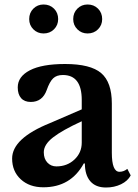

<svg xmlns="http://www.w3.org/2000/svg" viewBox="-20 -825 614 855"><path d="M344 -190V-285Q257 -245 216 -213Q175 -181 175 -147Q175 -118 191 -101Q207 -84 231 -84Q279 -84 311.5 -114.5Q344 -145 344 -190ZM203 -277 344 -338V-380Q344 -491 260 -491Q232 -491 216.5 -476Q201 -461 188 -424Q169 -371 117 -371Q89 -371 74 -388Q59 -405 59 -436Q59 -484 113 -512Q167 -540 270 -540Q383 -540 430.5 -499.5Q478 -459 478 -364V-145Q478 -60 512 -60Q531 -60 547 -73L562 -44Q549 -19 519 -4.5Q489 10 452 10Q406 10 382 -18Q358 -46 358 -97H353Q295 9 173 9Q111 9 72.5 -26.5Q34 -62 34 -119Q34 -209 203 -277ZM110 -740Q110 -768 128.5 -786.5Q147 -805 174 -805Q202 -805 220.5 -786.5Q239 -768 239 -740Q239 -713 220.5 -694.5Q202 -676 174 -676Q147 -676 128.5 -694.5Q110 -713 110 -740ZM306 -740Q306 -768 324.5 -786.5Q343 -805 370 -805Q398 -805 416.5 -786.5Q435 -768 435 -740Q435 -713 416.5 -694.5Q398 -676 370 -676Q343 -676 324.5 -694.5Q306 -713 306 -740Z"/></svg>

Font: Libre Baskerville
Style: Bold
Weight: 700
Designer: Pablo Impallari, Rodrigo Fuenzalida
Foundry: Pablo Impallari, Rodrigo Fuenzalida
Version: Version 1.000